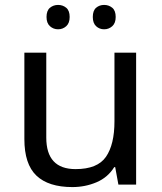

<svg xmlns="http://www.w3.org/2000/svg" viewBox="-20 -750 658 780"><path d="M533 -536V0H461L448 -71H444Q418 -29 372 -9.5Q326 10 274 10Q177 10 128 -36.5Q79 -83 79 -185V-536H168V-191Q168 -63 287 -63Q376 -63 410.5 -113Q445 -163 445 -257V-536ZM169 -681Q169 -707 183 -718.5Q197 -730 216 -730Q235 -730 249 -718.5Q263 -707 263 -681Q263 -656 249 -643.5Q235 -631 216 -631Q197 -631 183 -643.5Q169 -656 169 -681ZM357 -681Q357 -707 370.5 -718.5Q384 -730 403 -730Q422 -730 436 -718.5Q450 -707 450 -681Q450 -656 436 -643.5Q422 -631 403 -631Q384 -631 370.5 -643.5Q357 -656 357 -681Z"/></svg>

Font: Noto Sans Marchen
Style: Regular
Weight: 400
Designer: Monotype Design Team
Foundry: Monotype Imaging Inc.
Version: Version 2.003; ttfautohint (v1.8.4.7-5d5b)